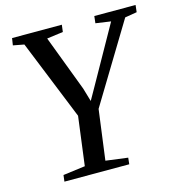

<svg xmlns="http://www.w3.org/2000/svg" viewBox="-109 -840 879 937"><g transform="rotate(-15 330.0 -371.5)"><path d="M101.5 0 105.5 -32.5 217 -47 249 -293.5 86 -697 30.5 -707.5 36 -743H287.5L283 -707.5L201 -696.5L307.5 -415L327.5 -347L364.5 -412.5L524 -696.5L447.5 -707.5L451.5 -743H660L656 -707.5L595.5 -697.5L354.5 -300L321 -47L432.5 -32.5L429 0Z"/></g></svg>

Font: Merriweather 60pt
Style: Italic
Weight: 400
Italic angle: -7.8°
Version: Version 2.101